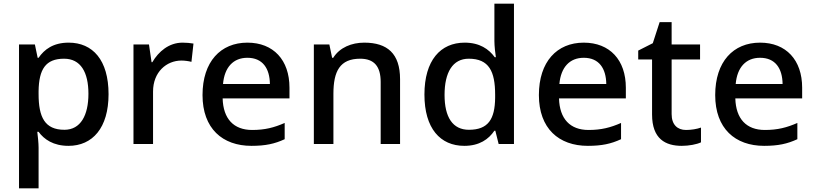

<svg xmlns="http://www.w3.org/2000/svg" viewBox="-20 -780 4414 1040"><path d="M352 -549C268 -549 220 -512 189 -467H184L169 -539H83V240H189V20C189 -5 185 -42 182 -66H189C219 -25 269 10 351 10C481 10 568 -87 568 -270C568 -455 482 -549 352 -549ZM327 -462C417 -462 459 -389 459 -272C459 -156 417 -77 329 -77C222 -77 189 -146 189 -271V-287C191 -405 227 -462 327 -462Z M969 -549C895 -549 839 -501 805 -443H801L787 -539H703V0H809V-284C809 -390 882 -452 963 -452C980 -452 1002 -449 1017 -445L1028 -544C1012 -547 988 -549 969 -549Z M1320 -549C1175 -549 1077 -446 1077 -265C1077 -84 1185 10 1342 10C1418 10 1468 -1 1522 -26V-114C1465 -89 1415 -76 1346 -76C1246 -76 1189 -136 1186 -247H1548V-305C1548 -455 1461 -549 1320 -549ZM1320 -467C1403 -467 1441 -409 1442 -325H1188C1196 -416 1244 -467 1320 -467Z M1953 -549C1885 -549 1820 -523 1785 -467H1779L1764 -539H1680V0H1786V-272C1786 -394 1821 -462 1931 -462C2007 -462 2042 -420 2042 -336V0H2147V-351C2147 -490 2078 -549 1953 -549Z M2495 10C2577 10 2627 -26 2658 -72H2663L2681 0H2764V-760H2658V-558C2658 -531 2663 -488 2666 -470H2660C2628 -514 2578 -549 2497 -549C2366 -549 2279 -453 2279 -268C2279 -84 2365 10 2495 10ZM2520 -77C2432 -77 2388 -145 2388 -266C2388 -388 2432 -462 2519 -462C2629 -462 2662 -393 2662 -267V-251C2661 -134 2624 -77 2520 -77Z M3142 -549C2997 -549 2899 -446 2899 -265C2899 -84 3007 10 3164 10C3240 10 3290 -1 3344 -26V-114C3287 -89 3237 -76 3168 -76C3068 -76 3011 -136 3008 -247H3370V-305C3370 -455 3283 -549 3142 -549ZM3142 -467C3225 -467 3263 -409 3264 -325H3010C3018 -416 3066 -467 3142 -467Z M3696 -76C3650 -76 3618 -104 3618 -162V-458H3772V-539H3618V-660H3553L3516 -546L3437 -506V-458H3512V-160C3512 -27 3585 10 3673 10C3712 10 3754 2 3777 -9V-89C3755 -81 3724 -76 3696 -76Z M4097 -549C3952 -549 3854 -446 3854 -265C3854 -84 3962 10 4119 10C4195 10 4245 -1 4299 -26V-114C4242 -89 4192 -76 4123 -76C4023 -76 3966 -136 3963 -247H4325V-305C4325 -455 4238 -549 4097 -549ZM4097 -467C4180 -467 4218 -409 4219 -325H3965C3973 -416 4021 -467 4097 -467Z"/></svg>

Font: Noto Sans Bengali UI Medium
Style: Regular
Weight: 500
Designer: Jelle Bosma - Monotype Design Team
Foundry: Monotype Imaging Inc.
Version: Version 2.003